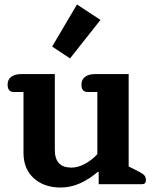

<svg xmlns="http://www.w3.org/2000/svg" viewBox="-20 -823 689 858"><path d="M213 -615 324 -803 429 -734 293 -562ZM85 -140V-412H41Q14 -412 14 -445Q14 -468 30.5 -480Q47 -492 76 -492H225V-153Q225 -74 299 -74Q328 -74 359 -90.5Q390 -107 415 -134V-412H371Q344 -412 344 -445Q344 -468 360.5 -480Q377 -492 406 -492H555V-79L591 -61Q614 -50 623 -41.5Q632 -33 632 -19Q632 -9 628 -4.5Q624 0 614 0H421V-55H417Q380 -23 338 -4Q296 15 251 15Q177 15 131 -26.5Q85 -68 85 -140Z"/></svg>

Font: Maitree
Style: Bold
Weight: 700
Designer: CadsonDemak Team
Foundry: CadsonDemak
Version: Version 1.002